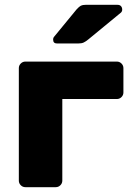

<svg xmlns="http://www.w3.org/2000/svg" viewBox="-20 -775 546 795"><path d="M491 -493V-392Q491 -381 483 -373Q475 -365 464 -365H238V-27Q238 -16 230 -8Q222 0 211 0H85Q74 0 66 -8Q58 -16 58 -27V-493Q58 -504 66 -512Q74 -520 85 -520H464Q475 -520 483 -512Q491 -504 491 -493ZM334 -755H467Q476 -755 481 -749.5Q486 -744 486 -735Q486 -728 481 -723L346 -612Q335 -603 326.5 -599Q318 -595 304 -595H216Q200 -595 200 -611Q200 -619 205 -624L297 -736Q308 -748 315 -751.5Q322 -755 334 -755Z"/></svg>

Font: Rubik
Style: Regular
Weight: 700
Designer: Hubert & Fischer
Foundry: Hubert & Fischer
Version: Version 1.100